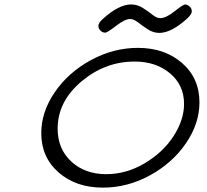

<svg xmlns="http://www.w3.org/2000/svg" viewBox="-20 -839 940 870"><path d="M167 -235.8Q167 -332 228.5 -421.6Q290 -511.2 392.1 -566.7Q494.1 -622.1 605 -622.1Q726.1 -622.1 804.9 -553.5Q883.8 -484.9 883.8 -375Q883.8 -279.8 823 -190.4Q762.2 -101.1 660.2 -44.9Q558.1 11.2 445.8 11.2Q324.7 11.2 245.8 -57.4Q167 -126 167 -235.8ZM241.2 -255.9Q241.2 -164.1 303.2 -106.9Q365.2 -49.8 460.9 -49.8Q552.7 -49.8 636 -99.4Q719.2 -148.9 766.6 -222.4Q814 -295.9 814 -368.2Q814 -453.1 750.5 -506.6Q687 -560.1 589.8 -560.1Q456.1 -560.1 348.6 -469.5Q241.2 -378.9 241.2 -255.9ZM425.8 -722.2Q425.8 -735.4 446.8 -753.9Q518.6 -818.8 574.2 -818.8Q602.1 -818.8 626.5 -803.5Q650.9 -788.1 670.4 -772.5Q689.9 -756.8 706.1 -756.8Q731.9 -756.8 771 -787.8Q810.1 -818.8 818.8 -818.8Q828.6 -818.8 838.9 -809.8Q849.1 -800.8 849.1 -787.8Q849.1 -774.9 830.1 -756.8Q756.8 -689.9 702.1 -689.9Q674.3 -689.9 649.7 -706.1Q625 -722.2 605.5 -737.5Q585.9 -752.9 569.8 -752.9Q545.9 -752.9 505.9 -721.9Q465.8 -690.9 457 -690.9Q444.8 -690.9 435.3 -700.4Q425.8 -710 425.8 -722.2Z"/></svg>

Font: CMU Typewriter Text Variable Width
Style: Italic
Weight: 500
Italic angle: -14.04°
Version: Version 0.7.0